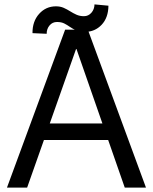

<svg xmlns="http://www.w3.org/2000/svg" viewBox="-20 -854 696 874"><path d="M11.7 0 276.4 -718.8H379.9L644.5 0H547.9L328.1 -630.9H326.2L103.5 0ZM144.5 -216.8V-292H511.7V-216.8ZM192.4 -700.2 127.9 -703.1Q127.4 -756.8 158.2 -791Q189 -825.2 234.4 -825.2Q254.4 -825.2 269.8 -818.4Q285.2 -811.5 299.1 -802.7Q313 -793.9 328.1 -787.1Q343.3 -780.3 362.3 -780.3Q382.3 -780.3 396 -795.9Q409.7 -811.5 410.2 -834L473.6 -828.1Q473.1 -773.4 442.6 -741.2Q412.1 -709 367.2 -709Q342.8 -709 326.9 -715.8Q311 -722.7 298.6 -731.4Q286.1 -740.2 272.7 -747.1Q259.3 -753.9 239.3 -753.9Q218.8 -753.9 205.6 -738.3Q192.4 -722.7 192.4 -700.2Z"/></svg>

Font: Inter Display V
Style: Regular
Weight: 400
Designer: Rasmus Andersson
Foundry: rsms
Version: Version 3.015;git-src